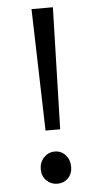

<svg xmlns="http://www.w3.org/2000/svg" viewBox="-54 -783 431 830"><g transform="rotate(-5 161.0 -368.0)"><path d="M129.9 -220.7 118.2 -644.5 115.2 -749H208L205.1 -644.5L193.4 -220.7ZM161.1 12.7Q133.8 12.7 114.3 -6.3Q94.7 -25.4 94.7 -55.7Q94.7 -85.9 114.3 -106.4Q133.8 -127 161.1 -127Q189.5 -127 208 -106.4Q226.6 -85.9 226.6 -55.7Q226.6 -25.4 208 -6.3Q189.5 12.7 161.1 12.7Z"/></g></svg>

Font: Nasu
Style: Regular
Weight: 400
Designer: Ryoko NISHIZUKA (kana &amp; ideographs); Paul D. Hunt (Latin, Greek &amp; Cyrillic); Wenlong ZHANG (bopomofo); Sandoll C
Version: Version 2014.1215